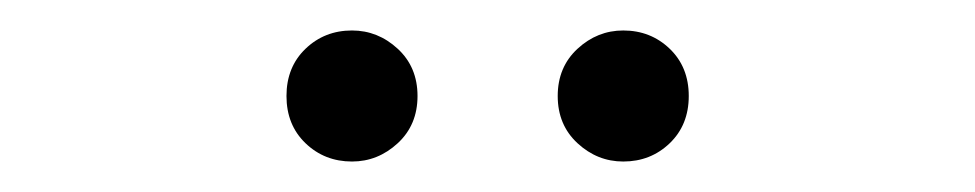

<svg xmlns="http://www.w3.org/2000/svg" viewBox="-20 -736 640 126"><path d="M389 -630Q372 -630 359 -642Q346 -654 346 -673Q346 -692 359 -704Q372 -716 389 -716Q407 -716 419.5 -704Q432 -692 432 -673Q432 -654 419.5 -642Q407 -630 389 -630ZM211 -630Q193 -630 180.5 -642Q168 -654 168 -673Q168 -692 180.5 -704Q193 -716 211 -716Q228 -716 241 -704Q254 -692 254 -673Q254 -654 241 -642Q228 -630 211 -630Z"/></svg>

Font: Montserrat Thin
Style: Regular
Weight: 400
Version: Version 9.000